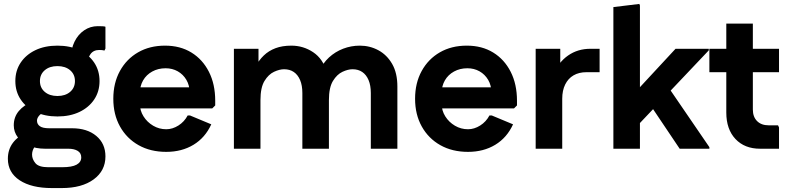

<svg xmlns="http://www.w3.org/2000/svg" viewBox="-20 -756 4020 976"><path d="M244 200Q140 200 80 160.5Q20 121 20 51Q20 4 46 -30.5Q72 -65 121 -84L186 -33Q166 -25 154.5 -7.5Q143 10 143 30Q143 53 160 73.5Q177 94 225 94H296Q346 94 369.5 81Q393 68 393 44Q393 22 375 11Q357 0 327 0H209Q163 0 127 -15.5Q91 -31 70.5 -58Q50 -85 50 -119Q50 -161 75.5 -191.5Q101 -222 147 -241L219 -186Q196 -186 182 -171.5Q168 -157 168 -143Q168 -125 182.5 -114.5Q197 -104 230 -104H346Q423 -104 469.5 -65Q516 -26 516 39Q516 112 456 156Q396 200 294 200ZM272 -164Q208 -164 160 -187Q112 -210 85 -250.5Q58 -291 58 -344Q58 -397 85 -437.5Q112 -478 160 -501Q208 -524 272 -524Q336 -524 384 -501Q432 -478 459 -437.5Q486 -397 486 -344Q486 -291 459 -250.5Q432 -210 384 -187Q336 -164 272 -164ZM272 -268Q312 -268 336.5 -289Q361 -310 361 -344Q361 -378 336.5 -399Q312 -420 272 -420Q232 -420 207.5 -399Q183 -378 183 -344Q183 -310 207.5 -289Q232 -268 272 -268ZM425 -427 341 -462Q341 -508 359 -544.5Q377 -581 408 -602Q439 -623 477 -623Q491 -623 501.5 -622.5Q512 -622 516 -620V-509L511 -499Q501 -502 485 -502Q455 -502 440 -481Q425 -460 425 -427Z M825 16Q745 16 684.5 -18Q624 -52 590 -113Q556 -174 556 -254Q556 -334 589.5 -395Q623 -456 682 -490Q741 -524 819 -524Q896 -524 953 -489Q1010 -454 1042 -391Q1074 -328 1074 -244V-220L1059 -205H616V-312H1019L944 -285Q944 -322 927.5 -350Q911 -378 883.5 -393.5Q856 -409 822 -409Q784 -409 754 -392.5Q724 -376 707.5 -347.5Q691 -319 691 -282V-229Q691 -194 709.5 -164.5Q728 -135 758.5 -117Q789 -99 825 -99Q857 -99 887 -118Q917 -137 934 -169H946L1054 -124Q1023 -56 963.5 -20Q904 16 825 16Z M1169 0V-508H1294V-396L1277 -415Q1296 -450 1321 -474Q1346 -498 1380.5 -511Q1415 -524 1461 -524Q1522 -524 1572 -490.5Q1622 -457 1641 -390L1602 -393Q1621 -435 1652.5 -464Q1684 -493 1724.5 -508.5Q1765 -524 1809 -524Q1860 -524 1903.5 -500.5Q1947 -477 1973.5 -431Q2000 -385 2000 -316V0H1865V-283Q1865 -322 1853.5 -349Q1842 -376 1821.5 -390Q1801 -404 1772 -404Q1749 -404 1721 -391Q1693 -378 1672.5 -344.5Q1652 -311 1652 -247V0H1517V-283Q1517 -322 1505.5 -349Q1494 -376 1473.5 -390Q1453 -404 1424 -404Q1401 -404 1373 -391Q1345 -378 1324.5 -344.5Q1304 -311 1304 -247V0Z M2359 16Q2279 16 2218.5 -18Q2158 -52 2124 -113Q2090 -174 2090 -254Q2090 -334 2123.5 -395Q2157 -456 2216 -490Q2275 -524 2353 -524Q2430 -524 2487 -489Q2544 -454 2576 -391Q2608 -328 2608 -244V-220L2593 -205H2150V-312H2553L2478 -285Q2478 -322 2461.5 -350Q2445 -378 2417.5 -393.5Q2390 -409 2356 -409Q2318 -409 2288 -392.5Q2258 -376 2241.5 -347.5Q2225 -319 2225 -282V-229Q2225 -194 2243.5 -164.5Q2262 -135 2292.5 -117Q2323 -99 2359 -99Q2391 -99 2421 -118Q2451 -137 2468 -169H2480L2588 -124Q2557 -56 2497.5 -20Q2438 16 2359 16Z M2703 0V-508H2828V-387L2795 -380Q2819 -440 2868 -474Q2917 -508 2981 -508H3028V-389H2961Q2923 -389 2895.5 -373Q2868 -357 2853 -326.5Q2838 -296 2838 -254V0Z M3185 -80V-261L3414 -508H3583V-500ZM3098 0V-720L3230 -736L3233 -728V0ZM3435 0 3267 -250 3363 -334 3586 -8V0Z M3844 0Q3765 0 3718.5 -49.5Q3672 -99 3672 -184V-636H3807V-199Q3807 -162 3828.5 -140.5Q3850 -119 3887 -119H3935L3940 -108V0ZM3586 -389V-508H3940V-389Z"/></svg>

Font: Fustat ExtraBold
Style: Regular
Weight: 800
Designer: Mohamed Gaber, Khaled Hosny, Laura Garcia Mut
Foundry: Kief Type Foundry, Alif Type Foundry, Hard Type Foundry
Version: Version 1.007